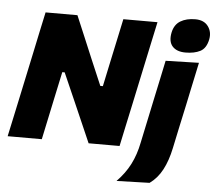

<svg xmlns="http://www.w3.org/2000/svg" viewBox="-61 -815 1211 1081"><g transform="rotate(5 544.5 -275.0)"><path d="M4 0Q16.5 -56.5 27.5 -109.2Q38.5 -162 53.5 -231L105 -473.5Q120 -544 131.5 -599.2Q143 -654.5 156 -713H336Q363.5 -648.5 388 -589.8Q412.5 -531 436 -475.5L499 -327.5H513.5L544.5 -474Q559.5 -544 571.2 -599Q583 -654 595.5 -713H788.5Q775.5 -653.5 764 -598.8Q752.5 -544 737.5 -474L686 -231.5Q671 -162 659.8 -109.5Q648.5 -57 636.5 0H461.5Q437.5 -56 412.2 -113Q387 -170 358 -237L292.5 -386H279L246 -231.5Q231.5 -162 220.2 -109.5Q209 -57 197 0ZM636.5 197.5Q684 149 712 94Q740 39 753.5 -30L792.5 -214.5L803 -264.5Q820 -343.5 831 -396Q842 -448.5 853 -500.5L1041 -505.5Q1033.5 -470 1026 -435Q1018.5 -400 1009.8 -359Q1001 -318 990 -264.5Q975 -196 962.2 -136Q949.5 -76 936.5 -14.5Q921.5 57.5 894.2 109Q867 160.5 823 192ZM960 -556.5Q910.5 -556.5 886.2 -583.5Q862 -610.5 872.5 -662Q882 -707.5 915.8 -727.8Q949.5 -748 999.5 -748Q1048.5 -748 1072 -716.2Q1095.5 -684.5 1087 -641.5Q1076.5 -590.5 1043.2 -573.5Q1010 -556.5 960 -556.5Z"/></g></svg>

Font: Commissioner ExtraBold
Style: Italic
Weight: 800
Italic angle: -12°
Designer: Kostas Bartsokas
Foundry: Kostas Bartsokas
Version: Version 1.000; ttfautohint (v1.8.3)